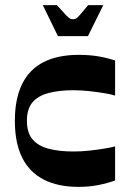

<svg xmlns="http://www.w3.org/2000/svg" viewBox="-20 -718 502 749"><path d="M286 11Q206 11 150.5 -17.5Q95 -46 66.5 -103Q38 -160 38 -247Q38 -333 66.5 -390.5Q95 -448 150.5 -476Q206 -504 287 -504Q330 -504 364.5 -498Q399 -492 429 -482V-345Q415 -350 387.5 -354.5Q360 -359 328.5 -362.5Q297 -366 267 -366Q210 -366 169 -355Q128 -344 106.5 -318.5Q85 -293 85 -247Q85 -201 106.5 -175Q128 -149 169 -138Q210 -127 267 -127Q298 -127 329.5 -130.5Q361 -134 388 -138.5Q415 -143 429 -147V-14Q399 -3 363 4Q327 11 286 11ZM206 -577 147 -698H202Q227 -670 237.5 -659Q248 -648 253 -645.5Q258 -643 265 -643Q272 -643 276.5 -645.5Q281 -648 291 -659Q301 -670 324 -698H383L323 -577Z"/></svg>

Font: Ojuju
Style: Bold
Weight: 700
Designer: Chisaokwu Joboson, Mirko Velimirovic
Foundry: Udi Foundry
Version: Version 1.000